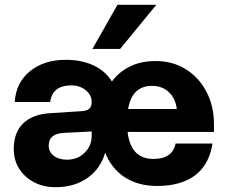

<svg xmlns="http://www.w3.org/2000/svg" viewBox="-20 -763 945 796"><path d="M628 -743 478 -560H363L467 -743ZM631 8Q553 8 497.5 -28Q442 -64 416 -130Q397 -64 343 -25.5Q289 13 210 13Q160 13 121 -7.5Q82 -28 59.5 -63.5Q37 -99 37 -145Q37 -214 76.5 -252Q116 -290 191 -294L316 -302Q340 -303 350 -312Q360 -321 360 -339V-341Q360 -369 335.5 -389Q311 -409 276 -409Q197 -409 188 -340H41Q46 -420 104 -467.5Q162 -515 253 -515Q318 -515 367.5 -492Q417 -469 444 -425Q474 -466 520 -488Q566 -510 625 -510Q695 -510 749.5 -476.5Q804 -443 835.5 -383.5Q867 -324 867 -248V-216H509Q522 -104 616 -104Q695 -104 708 -168H861Q847 -79 788 -35.5Q729 8 631 8ZM610 -407Q570 -407 545 -384Q520 -361 511 -311H713Q708 -354 680.5 -380.5Q653 -407 610 -407ZM182 -159Q182 -133 203 -117Q224 -101 258 -101Q301 -101 330.5 -129.5Q360 -158 360 -200V-218L244 -212Q182 -209 182 -159Z"/></svg>

Font: Overused Grotesk
Style: Bold
Weight: 700
Version: Version 0.003